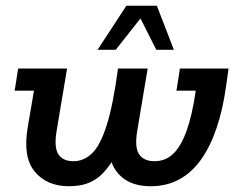

<svg xmlns="http://www.w3.org/2000/svg" viewBox="-20 -637 837 667"><path d="M220 10Q143 10 101 -40.5Q59 -91 76 -193L98 -322H31L43 -399H213L177 -184Q167 -126 182.5 -101.5Q198 -77 235 -77Q272 -77 300.5 -105Q329 -133 351 -203Q373 -273 390 -399H493L457 -184Q447 -126 463 -101.5Q479 -77 517 -77Q555 -77 582 -103Q609 -129 628.5 -183.5Q648 -238 660 -322H593L605 -399H774L765 -335Q754 -256 732.5 -192.5Q711 -129 679 -83.5Q647 -38 603 -14Q559 10 503 10Q436 10 398 -26.5Q360 -63 361 -118L401 -131Q376 -82 351 -50.5Q326 -19 294.5 -4.5Q263 10 220 10ZM319 -464 419 -617H525L584 -464H523L468 -573L382 -464Z"/></svg>

Font: Rokkitt SemiBold
Style: Italic
Weight: 600
Italic angle: -9°
Designer: Vernon Adams
Foundry: Vernon Adams
Version: Version 3.103